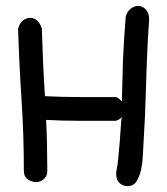

<svg xmlns="http://www.w3.org/2000/svg" viewBox="-20 -600 563 648"><path d="M389.6 -196.3Q391.6 -206.1 391.6 -205.1Q379.9 -193.4 370.1 -192.4H243.2Q186.5 -192.4 135.7 -195.3Q137.7 -154.3 138.7 -111.3Q139.6 -68.4 139.6 -22.5Q139.6 -5.9 127.9 4.4Q116.2 14.6 102.5 14.6Q88.9 14.6 74.7 5.9Q60.5 -2.9 60.5 -24.4Q60.5 -145.5 52.7 -263.2Q44.9 -380.9 41 -502.9Q45.9 -520.5 55.7 -529.3Q65.4 -538.1 80.1 -540Q108.4 -540 121.1 -504.9Q123 -445.3 125.5 -388.2Q127.9 -331.1 131.8 -275.4Q185.5 -272.5 246.1 -272.5H372.1Q381.8 -268.6 390.6 -257.8Q391.6 -257.8 391.6 -263.7V-271.5Q392.6 -294.9 393.1 -326.7Q393.6 -358.4 395 -395Q396.5 -431.6 398.9 -470.2Q401.4 -508.8 404.3 -543.9Q409.2 -561.5 421.4 -570.8Q433.6 -580.1 445.3 -580.1Q460.9 -580.1 472.2 -567.9Q483.4 -555.7 483.4 -535.2Q477.5 -455.1 475.1 -377Q472.7 -298.8 469.7 -215.8L463.9 -107.4Q462.9 -94.7 461.9 -71.8Q460.9 -48.8 456.1 -26.9Q451.2 -4.9 440.9 11.7Q430.7 28.3 410.2 28.3Q395.5 28.3 383.8 18.1Q372.1 7.8 372.1 -13.7Q372.1 -20.5 373 -23.4Q377 -41 379.4 -68.8Q381.8 -96.7 384.3 -123.5Q386.7 -150.4 387.7 -171.4Q388.7 -192.4 389.6 -196.3Z"/></svg>

Font: Single Day
Style: Regular
Weight: 400
Designer: DXKorea
Foundry: DXKorea
Version: Version 1.00